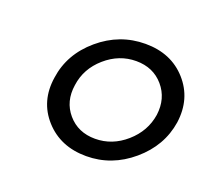

<svg xmlns="http://www.w3.org/2000/svg" viewBox="-67 -838 521 476"><g transform="rotate(20 193.0 -600.0)"><path d="M200 -444Q132 -444 91 -489.5Q50 -535 60 -600Q69 -665 122.5 -710.5Q176 -756 244 -756Q312 -756 352.5 -710.5Q393 -665 384 -600Q374 -535 320.5 -489.5Q267 -444 200 -444ZM330 -600Q336 -645 309 -676.5Q282 -708 237 -708Q192 -708 156 -676.5Q120 -645 114 -600Q107 -555 134 -523.5Q161 -492 206 -492Q251 -492 287 -523.5Q323 -555 330 -600Z"/></g></svg>

Font: Oakes Grotesk Medium
Style: Italic
Weight: 500
Italic angle: -8°
Designer: Samuel Oakes
Foundry: Samuel Oakes
Version: Version 1.000;PS 001.000;hotconv 1.0.88;makeotf.lib2.5.64775